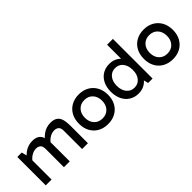

<svg xmlns="http://www.w3.org/2000/svg" viewBox="97 -1501 2331 2331"><g transform="rotate(-45 1263.0 -335.5)"><path d="M64 0V-488H140L161 -402L136 -399Q163 -431 193 -453Q223 -475 257 -486.5Q291 -498 328 -498Q380 -498 410 -480.5Q440 -463 454 -433.5Q468 -404 472 -367Q476 -330 476 -291V0H376V-312Q376 -364 352.5 -382Q329 -400 297 -400Q251 -400 209 -371.5Q167 -343 148 -303V-359H164V0ZM688 0V-312Q688 -364 664.5 -382Q641 -400 609 -400Q563 -400 521 -371.5Q479 -343 460 -303L448 -399Q475 -431 505 -453Q535 -475 569 -486.5Q603 -498 640 -498Q692 -498 722 -480.5Q752 -463 766 -433.5Q780 -404 784 -367Q788 -330 788 -291V0Z M1127 10Q1053 10 996.5 -21.5Q940 -53 909 -110Q878 -167 878 -243Q878 -320 909 -377Q940 -434 996.5 -466Q1053 -498 1127 -498Q1202 -498 1258 -466Q1314 -434 1345.5 -377Q1377 -320 1377 -243Q1377 -167 1345.5 -110Q1314 -53 1258 -21.5Q1202 10 1127 10ZM1127 -86Q1194 -86 1234.5 -129.5Q1275 -173 1275 -243Q1275 -314 1234.5 -358Q1194 -402 1127 -402Q1061 -402 1020.5 -358.5Q980 -315 980 -244Q980 -173 1020.5 -129.5Q1061 -86 1127 -86Z M1651 10Q1584 10 1533 -22Q1482 -54 1454 -111.5Q1426 -169 1426 -245Q1426 -321 1454 -378Q1482 -435 1533 -466.5Q1584 -498 1651 -498Q1717 -498 1766 -466.5Q1815 -435 1842.5 -378Q1870 -321 1870 -245Q1870 -169 1842.5 -111.5Q1815 -54 1766 -22Q1717 10 1651 10ZM1666 -76Q1728 -76 1765.5 -122Q1803 -168 1803 -244Q1803 -320 1765.5 -366Q1728 -412 1666 -412Q1604 -412 1566 -366Q1528 -320 1528 -245Q1528 -169 1566 -122.5Q1604 -76 1666 -76ZM1822 0 1798 -98H1808V-376H1798V-681H1898V0Z M2241 10Q2167 10 2110.5 -21.5Q2054 -53 2023 -110Q1992 -167 1992 -243Q1992 -320 2023 -377Q2054 -434 2110.5 -466Q2167 -498 2241 -498Q2316 -498 2372 -466Q2428 -434 2459.5 -377Q2491 -320 2491 -243Q2491 -167 2459.5 -110Q2428 -53 2372 -21.5Q2316 10 2241 10ZM2241 -86Q2308 -86 2348.5 -129.5Q2389 -173 2389 -243Q2389 -314 2348.5 -358Q2308 -402 2241 -402Q2175 -402 2134.5 -358.5Q2094 -315 2094 -244Q2094 -173 2134.5 -129.5Q2175 -86 2241 -86Z"/></g></svg>

Font: Gabarito
Style: Regular
Weight: 400
Designer: Leandro Assis / Alvaro Franca / Felipe Casaprima
Foundry: Naipe Foundry
Version: Version 1.000